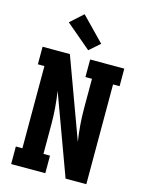

<svg xmlns="http://www.w3.org/2000/svg" viewBox="-143 -1076 885 1162"><g transform="rotate(15 300.0 -495.5)"><path d="M44 0V-110H85V-625H44V-735H215L399 -234Q391 -286 387 -337.5Q383 -389 383 -441V-625H342V-735H556V-625H515V0H385L201 -501Q209 -449 213 -397.5Q217 -346 217 -294V-110H258V0ZM316 -786 159 -919 239 -991 382 -844Z"/></g></svg>

Font: Iosevka HT Extrabold Extended
Style: Regular
Weight: 800
Width: 7
Monospace: yes
Designer: Belleve Invis
Foundry: Belleve Invis
Version: Version 32.3.0; ttfautohint (v1.8.4)